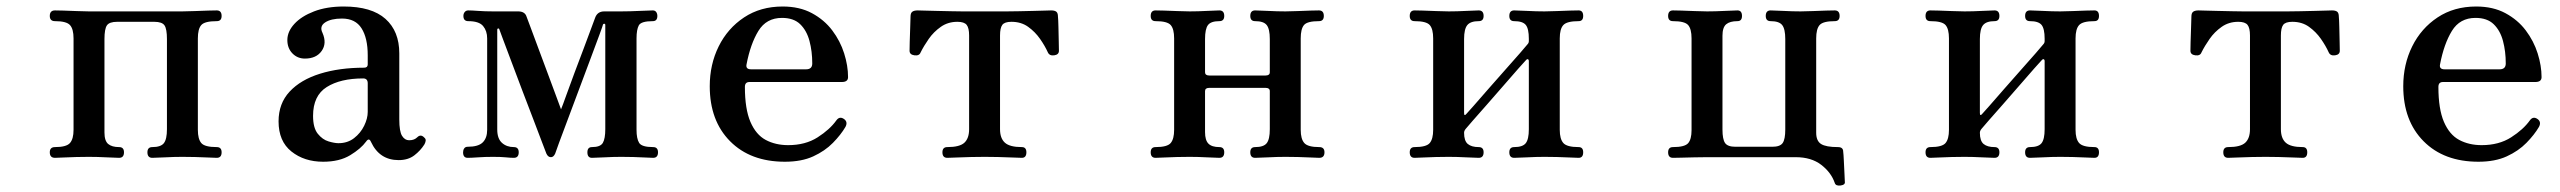

<svg xmlns="http://www.w3.org/2000/svg" viewBox="-20 -485 7868 590"><path d="M149 0Q133 0 133 -17Q133 -33 149 -33Q184 -33 195 -45.5Q206 -58 206 -86V-367Q206 -396 195 -408Q184 -420 149 -420Q133 -420 133 -436Q133 -453 149 -453Q156 -453 174.5 -452.5Q193 -452 215 -451Q237 -450 253 -450H540Q557 -450 579 -451Q601 -452 620 -452.5Q639 -453 646 -453Q661 -453 661 -436Q661 -420 646 -420Q609 -420 598.5 -408Q588 -396 588 -367V-86Q588 -58 598.5 -45.5Q609 -33 646 -33Q661 -33 661 -17Q661 0 646 0Q639 0 620 -1Q601 -2 579 -2.5Q557 -3 540 -3Q515 -3 487 -1.5Q459 0 448 0Q433 0 433 -17Q433 -33 448 -33Q474 -33 483.5 -45Q493 -57 493 -88V-365Q493 -396 485.5 -407Q478 -418 454 -418H340Q316 -418 308.5 -407Q301 -396 301 -365V-78Q301 -52 312.5 -42.5Q324 -33 346 -33Q361 -33 361 -17Q361 0 346 0Q336 0 307.5 -1.5Q279 -3 253 -3Q237 -3 215 -2.5Q193 -2 174.5 -1Q156 0 149 0Z M973 12Q915 12 875.5 -19.5Q836 -51 836 -112Q836 -167 870 -203.5Q904 -240 963.5 -258.5Q1023 -277 1099 -277Q1110 -277 1110 -287V-315Q1110 -368 1091 -398Q1072 -428 1031 -428Q997 -428 979 -416Q961 -404 971 -384Q985 -352 968.5 -328.5Q952 -305 917 -305Q894 -305 878.5 -321Q863 -337 863 -362Q863 -388 884.5 -411.5Q906 -435 945 -450Q984 -465 1036 -465Q1122 -465 1164.5 -427Q1207 -389 1207 -321V-118Q1207 -81 1215.5 -67.5Q1224 -54 1237 -54Q1246 -54 1252 -56.5Q1258 -59 1262 -63Q1273 -74 1284 -62Q1289 -58 1288 -52Q1287 -46 1284 -41Q1272 -22 1253 -7.5Q1234 7 1205 7Q1146 7 1120 -49Q1114 -63 1105 -50Q1089 -28 1056 -8Q1023 12 973 12ZM1020 -45Q1048 -45 1068 -60.5Q1088 -76 1099 -98.5Q1110 -121 1110 -141V-229Q1110 -244 1096 -244Q1026 -244 984 -217.5Q942 -191 942 -129Q942 -92 956.5 -74Q971 -56 989.5 -50.5Q1008 -45 1020 -45Z M1417 0Q1403 0 1403 -17Q1403 -24 1406.5 -29Q1410 -34 1417 -34Q1450 -34 1463.5 -47.5Q1477 -61 1477 -86V-367Q1477 -390 1464.5 -405Q1452 -420 1419 -420Q1404 -420 1404 -436Q1404 -443 1408 -448Q1412 -453 1419 -453Q1430 -453 1450 -451.5Q1470 -450 1495 -450H1572Q1593 -450 1598 -434Q1600 -429 1610 -402Q1620 -375 1634 -337.5Q1648 -300 1662.5 -261Q1677 -222 1688.5 -191Q1700 -160 1704 -149Q1709 -161 1720 -192Q1731 -223 1745.5 -261.5Q1760 -300 1774 -337Q1788 -374 1797.5 -400Q1807 -426 1809 -431Q1816 -450 1837 -450H1889Q1914 -450 1945 -451.5Q1976 -453 1986 -453Q1993 -453 1996.5 -448Q2000 -443 2000 -436Q2000 -420 1986 -420Q1950 -420 1943 -407Q1936 -394 1936 -367V-86Q1936 -59 1944 -46Q1952 -33 1987 -33Q2002 -33 2002 -17Q2002 0 1987 0Q1980 0 1963 -1Q1946 -2 1926 -2.5Q1906 -3 1889 -3Q1864 -3 1837 -1.5Q1810 0 1799 0Q1785 0 1785 -17Q1785 -33 1799 -33Q1825 -33 1832.5 -46Q1840 -59 1840 -88V-408Q1840 -412 1837 -412Q1834 -412 1833 -410Q1833 -408 1822.5 -379.5Q1812 -351 1795.5 -307Q1779 -263 1760.5 -213.5Q1742 -164 1725.5 -120Q1709 -76 1698 -46.5Q1687 -17 1686 -13Q1681 -2 1673 -2Q1664 -2 1659 -13Q1658 -15 1647.5 -43Q1637 -71 1620.5 -114Q1604 -157 1585.5 -205.5Q1567 -254 1551 -297Q1535 -340 1524.5 -367.5Q1514 -395 1514 -396Q1513 -398 1510.5 -397.5Q1508 -397 1508 -394V-87Q1508 -59 1522.5 -46Q1537 -33 1559 -33Q1574 -33 1574 -17Q1574 0 1559 0Q1549 0 1534.5 -1.5Q1520 -3 1495 -3Q1470 -3 1449 -1.5Q1428 0 1417 0Z M2392 12Q2286 12 2223.5 -51Q2161 -114 2161 -220Q2161 -287 2188.5 -342.5Q2216 -398 2266.5 -431.5Q2317 -465 2385 -465Q2437 -465 2475 -444.5Q2513 -424 2537.5 -391.5Q2562 -359 2574 -321Q2586 -283 2586 -248Q2586 -233 2567 -233H2283Q2269 -233 2269 -218Q2269 -150 2286 -110.5Q2303 -71 2333 -55Q2363 -39 2402 -39Q2455 -39 2492.5 -63Q2530 -87 2550 -115Q2560 -129 2574 -119Q2586 -110 2578 -95Q2564 -71 2539.5 -46Q2515 -21 2479 -4.5Q2443 12 2392 12ZM2288 -272H2457Q2476 -272 2476 -290Q2476 -327 2467.5 -359Q2459 -391 2439 -410.5Q2419 -430 2383 -430Q2335 -430 2310.5 -390Q2286 -350 2274 -287Q2271 -272 2288 -272Z M2891 0Q2876 0 2876 -17Q2876 -33 2891 -33Q2929 -33 2943.5 -46.5Q2958 -60 2958 -88V-376Q2958 -399 2950.5 -408.5Q2943 -418 2922 -418Q2893 -418 2871 -402.5Q2849 -387 2834 -365.5Q2819 -344 2809 -324Q2805 -313 2790 -315Q2775 -317 2775 -329Q2775 -334 2775.5 -356Q2776 -378 2777 -401.5Q2778 -425 2778 -434Q2778 -445 2783.5 -449Q2789 -453 2800 -453Q2802 -453 2818.5 -452.5Q2835 -452 2858 -451.5Q2881 -451 2903 -450.5Q2925 -450 2937 -450H3074Q3090 -450 3112 -450.5Q3134 -451 3155.5 -451.5Q3177 -452 3192.5 -452.5Q3208 -453 3210 -453Q3221 -453 3226 -449Q3231 -445 3231 -434Q3232 -425 3232.5 -401.5Q3233 -378 3233.5 -356Q3234 -334 3234 -329Q3234 -317 3219.5 -315Q3205 -313 3200 -324Q3191 -344 3176 -365.5Q3161 -387 3139.5 -402.5Q3118 -418 3088 -418Q3067 -418 3060 -408.5Q3053 -399 3053 -376V-88Q3053 -60 3068 -46.5Q3083 -33 3120 -33Q3134 -33 3134 -17Q3134 0 3120 0Q3113 0 3091.5 -1Q3070 -2 3046.5 -2.5Q3023 -3 3006 -3Q2989 -3 2964.5 -2.5Q2940 -2 2919 -1Q2898 0 2891 0Z M3531 0Q3516 0 3516 -17Q3516 -33 3531 -33Q3567 -33 3577.5 -45.5Q3588 -58 3588 -86V-367Q3588 -396 3577.5 -408Q3567 -420 3531 -420Q3516 -420 3516 -436Q3516 -453 3531 -453Q3538 -453 3556.5 -452.5Q3575 -452 3597 -451Q3619 -450 3636 -450Q3661 -450 3689 -451.5Q3717 -453 3727 -453Q3742 -453 3742 -436Q3742 -420 3727 -420Q3701 -420 3692 -408Q3683 -396 3683 -365V-263Q3683 -253 3696 -253H3869Q3882 -253 3882 -263V-365Q3882 -396 3872.5 -408Q3863 -420 3837 -420Q3822 -420 3822 -436Q3822 -453 3837 -453Q3848 -453 3876.5 -451.5Q3905 -450 3930 -450Q3947 -450 3968 -451Q3989 -452 4007.5 -452.5Q4026 -453 4033 -453Q4048 -453 4048 -436Q4048 -420 4033 -420Q3997 -420 3987 -408Q3977 -396 3977 -367V-86Q3977 -58 3988 -45.5Q3999 -33 4034 -33Q4050 -33 4050 -17Q4050 0 4034 0Q4028 0 4009 -1Q3990 -2 3968.5 -2.5Q3947 -3 3930 -3Q3905 -3 3876.5 -1.5Q3848 0 3837 0Q3822 0 3822 -17Q3822 -33 3837 -33Q3863 -33 3872.5 -45Q3882 -57 3882 -88V-205Q3882 -215 3869 -215H3696Q3683 -215 3683 -205V-79Q3683 -54 3693.5 -43.5Q3704 -33 3727 -33Q3742 -33 3742 -17Q3742 0 3727 0Q3717 0 3689 -1.5Q3661 -3 3636 -3Q3619 -3 3597 -2.5Q3575 -2 3556.5 -1Q3538 0 3531 0Z M4327 0Q4312 0 4312 -17Q4312 -33 4327 -33Q4363 -33 4373.5 -45.5Q4384 -58 4384 -86V-367Q4384 -396 4373.5 -408Q4363 -420 4327 -420Q4312 -420 4312 -436Q4312 -453 4327 -453Q4334 -453 4352.5 -452.5Q4371 -452 4393 -451Q4415 -450 4432 -450Q4457 -450 4485.5 -451.5Q4514 -453 4524 -453Q4539 -453 4539 -436Q4539 -420 4524 -420Q4499 -420 4489 -408Q4479 -396 4479 -365V-138Q4479 -126 4487 -136Q4490 -139 4508.5 -160Q4527 -181 4553 -211Q4579 -241 4605.5 -270.5Q4632 -300 4651 -322Q4670 -344 4674 -349Q4678 -353 4678 -359V-366Q4678 -397 4668.5 -408.5Q4659 -420 4633 -420Q4618 -420 4618 -436Q4618 -453 4633 -453Q4644 -453 4672.5 -451.5Q4701 -450 4726 -450Q4743 -450 4764.5 -451Q4786 -452 4805 -452.5Q4824 -453 4831 -453Q4845 -453 4845 -436Q4845 -420 4831 -420Q4795 -420 4784 -408Q4773 -396 4773 -367V-86Q4773 -58 4784 -45.5Q4795 -33 4831 -33Q4845 -33 4845 -17Q4845 0 4831 0Q4824 0 4805 -1Q4786 -2 4764.5 -2.5Q4743 -3 4726 -3Q4701 -3 4672.5 -1.5Q4644 0 4633 0Q4618 0 4618 -17Q4618 -33 4633 -33Q4659 -33 4668.5 -45Q4678 -57 4678 -88V-297Q4678 -302 4675 -303Q4672 -304 4669 -300Q4665 -296 4646 -274.5Q4627 -253 4601.5 -223.5Q4576 -194 4550 -164.5Q4524 -135 4505.5 -114Q4487 -93 4484 -89Q4479 -83 4479 -77Q4479 -52 4490.5 -42.5Q4502 -33 4524 -33Q4539 -33 4539 -17Q4539 0 4524 0Q4514 0 4485.5 -1.5Q4457 -3 4432 -3Q4415 -3 4393 -2.5Q4371 -2 4352.5 -1Q4334 0 4327 0Z M5636 85Q5621 87 5618 77Q5607 45 5576.5 21.5Q5546 -2 5498 -2H5226Q5209 -2 5187 -1.5Q5165 -1 5146.5 -0.5Q5128 0 5121 0Q5106 0 5106 -17Q5106 -33 5121 -33Q5157 -33 5167.5 -45Q5178 -57 5178 -85V-367Q5178 -396 5167.5 -408Q5157 -420 5121 -420Q5106 -420 5106 -436Q5106 -453 5121 -453Q5128 -453 5146.5 -452.5Q5165 -452 5187 -451Q5209 -450 5226 -450Q5251 -450 5280 -451.5Q5309 -453 5319 -453Q5333 -453 5333 -436Q5333 -420 5319 -420Q5296 -420 5284.5 -410.5Q5273 -401 5273 -375V-87Q5273 -57 5281 -45.5Q5289 -34 5313 -34H5426Q5450 -34 5458 -45.5Q5466 -57 5466 -87V-365Q5466 -396 5456.5 -408Q5447 -420 5421 -420Q5406 -420 5406 -436Q5406 -453 5421 -453Q5432 -453 5460 -451.5Q5488 -450 5513 -450Q5530 -450 5551.5 -451Q5573 -452 5592 -452.5Q5611 -453 5618 -453Q5633 -453 5633 -436Q5633 -420 5618 -420Q5582 -420 5571.5 -408Q5561 -396 5561 -367V-77Q5561 -52 5576 -42.5Q5591 -33 5628 -33Q5644 -33 5644 -19Q5645 -12 5646 9.5Q5647 31 5648 50.5Q5649 70 5649 73Q5651 83 5636 85Z M5912 0Q5897 0 5897 -17Q5897 -33 5912 -33Q5948 -33 5958.5 -45.5Q5969 -58 5969 -86V-367Q5969 -396 5958.5 -408Q5948 -420 5912 -420Q5897 -420 5897 -436Q5897 -453 5912 -453Q5919 -453 5937.5 -452.5Q5956 -452 5978 -451Q6000 -450 6017 -450Q6042 -450 6070.5 -451.5Q6099 -453 6109 -453Q6124 -453 6124 -436Q6124 -420 6109 -420Q6084 -420 6074 -408Q6064 -396 6064 -365V-138Q6064 -126 6072 -136Q6075 -139 6093.5 -160Q6112 -181 6138 -211Q6164 -241 6190.5 -270.5Q6217 -300 6236 -322Q6255 -344 6259 -349Q6263 -353 6263 -359V-366Q6263 -397 6253.5 -408.5Q6244 -420 6218 -420Q6203 -420 6203 -436Q6203 -453 6218 -453Q6229 -453 6257.5 -451.5Q6286 -450 6311 -450Q6328 -450 6349.5 -451Q6371 -452 6390 -452.5Q6409 -453 6416 -453Q6430 -453 6430 -436Q6430 -420 6416 -420Q6380 -420 6369 -408Q6358 -396 6358 -367V-86Q6358 -58 6369 -45.5Q6380 -33 6416 -33Q6430 -33 6430 -17Q6430 0 6416 0Q6409 0 6390 -1Q6371 -2 6349.5 -2.5Q6328 -3 6311 -3Q6286 -3 6257.5 -1.5Q6229 0 6218 0Q6203 0 6203 -17Q6203 -33 6218 -33Q6244 -33 6253.5 -45Q6263 -57 6263 -88V-297Q6263 -302 6260 -303Q6257 -304 6254 -300Q6250 -296 6231 -274.5Q6212 -253 6186.5 -223.5Q6161 -194 6135 -164.5Q6109 -135 6090.5 -114Q6072 -93 6069 -89Q6064 -83 6064 -77Q6064 -52 6075.5 -42.5Q6087 -33 6109 -33Q6124 -33 6124 -17Q6124 0 6109 0Q6099 0 6070.5 -1.5Q6042 -3 6017 -3Q6000 -3 5978 -2.5Q5956 -2 5937.5 -1Q5919 0 5912 0Z M6827 0Q6812 0 6812 -17Q6812 -33 6827 -33Q6865 -33 6879.5 -46.5Q6894 -60 6894 -88V-376Q6894 -399 6886.5 -408.5Q6879 -418 6858 -418Q6829 -418 6807 -402.5Q6785 -387 6770 -365.5Q6755 -344 6745 -324Q6741 -313 6726 -315Q6711 -317 6711 -329Q6711 -334 6711.5 -356Q6712 -378 6713 -401.5Q6714 -425 6714 -434Q6714 -445 6719.5 -449Q6725 -453 6736 -453Q6738 -453 6754.5 -452.5Q6771 -452 6794 -451.5Q6817 -451 6839 -450.5Q6861 -450 6873 -450H7010Q7026 -450 7048 -450.5Q7070 -451 7091.5 -451.5Q7113 -452 7128.5 -452.5Q7144 -453 7146 -453Q7157 -453 7162 -449Q7167 -445 7167 -434Q7168 -425 7168.5 -401.5Q7169 -378 7169.5 -356Q7170 -334 7170 -329Q7170 -317 7155.5 -315Q7141 -313 7136 -324Q7127 -344 7112 -365.5Q7097 -387 7075.5 -402.5Q7054 -418 7024 -418Q7003 -418 6996 -408.5Q6989 -399 6989 -376V-88Q6989 -60 7004 -46.5Q7019 -33 7056 -33Q7070 -33 7070 -17Q7070 0 7056 0Q7049 0 7027.5 -1Q7006 -2 6982.5 -2.5Q6959 -3 6942 -3Q6925 -3 6900.5 -2.5Q6876 -2 6855 -1Q6834 0 6827 0Z M7596 12Q7490 12 7427.5 -51Q7365 -114 7365 -220Q7365 -287 7392.5 -342.5Q7420 -398 7470.5 -431.5Q7521 -465 7589 -465Q7641 -465 7679 -444.5Q7717 -424 7741.5 -391.5Q7766 -359 7778 -321Q7790 -283 7790 -248Q7790 -233 7771 -233H7487Q7473 -233 7473 -218Q7473 -150 7490 -110.5Q7507 -71 7537 -55Q7567 -39 7606 -39Q7659 -39 7696.5 -63Q7734 -87 7754 -115Q7764 -129 7778 -119Q7790 -110 7782 -95Q7768 -71 7743.5 -46Q7719 -21 7683 -4.5Q7647 12 7596 12ZM7492 -272H7661Q7680 -272 7680 -290Q7680 -327 7671.5 -359Q7663 -391 7643 -410.5Q7623 -430 7587 -430Q7539 -430 7514.5 -390Q7490 -350 7478 -287Q7475 -272 7492 -272Z"/></svg>

Font: Zen Old Mincho SemiBold
Style: Regular
Weight: 600
Version: Version 1.500